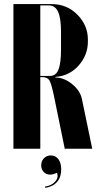

<svg xmlns="http://www.w3.org/2000/svg" viewBox="-20 -719 496 928"><path d="M44.9 -699.2H230Q303.7 -699.2 354.2 -647.9Q404.8 -596.7 404.8 -527.8V-518.1Q404.8 -452.6 360.1 -402.3Q315.4 -352.1 248 -347.2V-344.2Q289.6 -344.2 328.6 -312.5Q367.7 -280.8 376 -240.2L425.8 0H293L240.2 -257.8Q228 -315.9 218.5 -331.1Q209 -346.2 184.1 -346.2H174.8V0H44.9ZM274.9 -481V-564Q274.9 -631.3 260.7 -662.1Q246.6 -692.9 215.8 -692.9H174.8V-352.1H222.2Q250.5 -352.1 262.7 -382.8Q274.9 -413.6 274.9 -481ZM254.9 116.2Q236.3 125 223.1 125Q203.6 125 191.4 112.3Q179.2 99.6 179.2 80.1Q179.2 59.1 192.6 45.7Q206.1 32.2 226.1 32.2Q248.5 32.2 262.2 50.5Q275.9 68.8 275.9 100.1Q275.9 136.7 256.1 159.9Q236.3 183.1 199.2 189L196.8 183.1Q229 178.7 246.8 158.4Q264.6 138.2 254.9 116.2Z"/></svg>

Font: Moniqa Black Display
Style: Regular
Weight: 900
Designer: Rajesh Rajput
Foundry: Rajesh Rajput
Version: Version 1.000